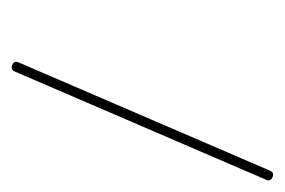

<svg xmlns="http://www.w3.org/2000/svg" viewBox="-108 -195 491 331"><g transform="rotate(-90 137.5 -29.5)"><path d="M190.9 -253.9C185.5 -256.3 182.1 -254.9 179.7 -249.5L-6.8 183.6C-9.3 189 -7.8 192.4 -2.4 194.8C2.9 197.3 6.3 195.8 8.8 190.4L195.3 -242.7C197.8 -248 196.3 -251.5 190.9 -253.9Z"/></g></svg>

Font: Mikhak Thin
Style: Regular
Weight: 100
Designer: Amin Abedi
Version: Version 3.2